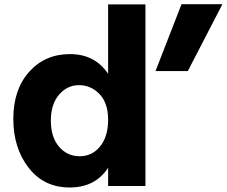

<svg xmlns="http://www.w3.org/2000/svg" viewBox="-20 -833 1056 894"><path d="M483.4 -489.3V-812.5H657.2V33.2H483.4V-51.8Q423.8 40 304.2 40Q184.6 40 113.3 -51.8Q42 -143.6 42 -279.8Q42 -416 115.7 -498.5Q189.5 -581.1 305.7 -581.1Q421.9 -581.1 483.4 -489.3ZM254.9 -392.1Q216.8 -347.7 216.8 -271Q216.8 -194.3 254.9 -149.9Q293 -105.5 351.1 -105.5Q409.2 -105.5 446.3 -151.4Q483.4 -197.3 483.4 -275.4Q483.4 -353.5 443.4 -395Q403.3 -436.5 348.1 -436.5Q293 -436.5 254.9 -392.1ZM704.1 -502 825.2 -813.5H1015.6L854.5 -502Z"/></svg>

Font: GenEi M Gothic v2 Heavy
Style: Regular
Weight: 800
Version: Version 2.0